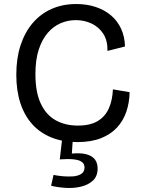

<svg xmlns="http://www.w3.org/2000/svg" viewBox="-20 -693 704 954"><path d="M364 13Q293 13 236.5 -9.5Q180 -32 141 -75Q102 -118 81.5 -180Q61 -242 61 -322Q61 -403 82 -467.5Q103 -532 142 -578Q181 -624 236 -648.5Q291 -673 359 -673Q411 -673 455 -658.5Q499 -644 531.5 -616.5Q564 -589 582 -549.5Q600 -510 601 -462L514 -440Q515 -492 493 -525.5Q471 -559 435 -576Q399 -593 357 -593Q317 -593 281 -577.5Q245 -562 217 -529.5Q189 -497 172.5 -446.5Q156 -396 156 -325Q156 -235 182.5 -178.5Q209 -122 256.5 -95.5Q304 -69 367 -69Q428 -69 465.5 -91.5Q503 -114 521 -155Q539 -196 541 -249L624 -235Q623 -183 608 -138.5Q593 -94 562 -60Q531 -26 482 -6.5Q433 13 364 13ZM234 230 246 176Q264 180 290 182.5Q316 185 341 183.5Q366 182 383 171.5Q400 161 400 139Q400 130 396 122Q392 114 380 107.5Q368 101 343 98.5Q318 96 277 99L289 -4H342L337 70Q381 66 409 73.5Q437 81 451 98.5Q465 116 465 144Q465 183 441.5 204.5Q418 226 382 234.5Q346 243 306.5 240.5Q267 238 234 230Z"/></svg>

Font: Bricolage Grotesque 17pt
Style: Regular
Weight: 400
Version: Version 1.001;gftools[0.9.33.dev8+g029e19f]